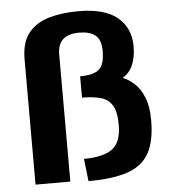

<svg xmlns="http://www.w3.org/2000/svg" viewBox="-53 -780 733 832"><g transform="rotate(-5 314.0 -363.5)"><path d="M68.4 0V-544.9Q68.4 -618.7 101.1 -659.2Q133.8 -699.7 190.2 -716.1Q246.6 -732.4 318.4 -732.4Q433.6 -732.4 488.8 -685.8Q543.9 -639.2 543.9 -560.5Q543.9 -513.7 529.5 -479.7Q515.1 -445.8 484.9 -427.7Q511.7 -417.5 536.1 -394.8Q560.5 -372.1 576.2 -333Q591.8 -293.9 591.8 -233.9Q591.8 -145 563.5 -92.8Q535.2 -40.5 470.9 -17.8Q406.7 4.9 298.3 4.9L287.1 -92.8Q369.6 -92.8 409.9 -121.3Q450.2 -149.9 450.2 -227.5Q450.2 -282.7 433.6 -310.8Q417 -338.9 384 -348.4Q351.1 -357.9 301.8 -357.9V-450.7Q361.3 -450.7 385 -472.2Q408.7 -493.7 408.7 -551.3Q408.7 -600.6 384.3 -620.1Q359.9 -639.6 314.5 -639.6Q219.7 -639.6 219.7 -553.7V0Z"/></g></svg>

Font: Monda
Style: Bold
Weight: 700
Designer: Vernon Adams
Foundry: Vernon Adams
Version: Version 2.100; ttfautohint (v1.8.3)